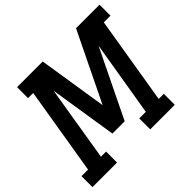

<svg xmlns="http://www.w3.org/2000/svg" viewBox="-189 -936 1138 1138"><g transform="rotate(-45 380.0 -367.5)"><path d="M-17 0V-92H38L129 -643H86V-735H301L369 -301L580 -735H777V-643H721L630 -92H673V0H467V-92H522L601 -567L394 -141H291L224 -567L146 -92H189V0Z"/></g></svg>

Font: Iosevka Etoile SmBdObl
Style: Regular
Weight: 600
Italic angle: -9°
Designer: Belleve Invis
Foundry: Belleve Invis
Version: Version 15.5.2; ttfautohint (v1.8.4)